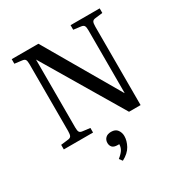

<svg xmlns="http://www.w3.org/2000/svg" viewBox="-217 -875 1247 1308"><g transform="rotate(-30 406.0 -221.0)"><path d="M61 0V-36L119 -43Q137 -45 143 -56Q149 -67 149 -94V-620Q149 -645 143 -655Q137 -665 117 -667L61 -674V-710H271L611 -125L612 -130V-620Q612 -645 605.5 -655Q599 -665 579 -667L524 -674V-710H753V-674L696 -667Q677 -665 671 -654.5Q665 -644 665 -616V0H574L203 -625V-619V-90Q203 -65 209 -55Q215 -45 235 -43L291 -36V0ZM371 268 353 244Q385 218 395.5 198.5Q406 179 406 158H395Q364 158 352 144.5Q340 131 340 111Q340 87 355.5 72Q371 57 399 57Q433 57 448.5 78.5Q464 100 464 127Q464 164 443 202.5Q422 241 371 268Z"/></g></svg>

Font: Literata 36pt
Style: Regular
Weight: 400
Designer: Latin by Veronika Burian and Jose Scaglione. Greek by Irene Vlachou. Cyrillic by Vera Evstafieva.
Foundry: TypeTogether
Version: Version 3.002